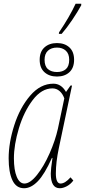

<svg xmlns="http://www.w3.org/2000/svg" viewBox="-20 -991 452 1021"><path d="M26 -149Q26 -232 56 -325.5Q86 -419 140.5 -482.5Q195 -546 264 -546Q306 -546 331 -502L355 -536H363L293 -204Q277 -128 277 -69Q277 -15 302 -15Q326 -15 355 -48L370 -31Q355 -11 335 -0.5Q315 10 298 10Q250 10 250 -68Q250 -90 259 -151H256Q217 -64 181 -27Q145 10 108 10Q66 10 46 -32.5Q26 -75 26 -149ZM288 -307 322 -468Q313 -493 296.5 -507Q280 -521 259 -521Q201 -521 154 -459Q107 -397 80.5 -309Q54 -221 54 -149Q54 -87 69 -51Q84 -15 110 -15Q140 -15 176.5 -60.5Q213 -106 243.5 -175Q274 -244 288 -307ZM191 -673Q191 -716 216.5 -739Q242 -762 283 -762Q324 -762 349 -739Q374 -716 374 -673Q374 -630 349 -607Q324 -584 283 -584Q242 -584 216.5 -607Q191 -630 191 -673ZM348 -673Q348 -705 330 -721.5Q312 -738 283 -738Q253 -738 235 -721.5Q217 -705 217 -673Q217 -639 235 -623.5Q253 -608 283 -608Q313 -608 330.5 -623.5Q348 -639 348 -673ZM294 -819Q350 -902 382 -971H412V-963Q393 -928 364 -885Q335 -842 308 -811H293Z"/></svg>

Font: Noto Serif CondThin
Style: Italic
Weight: 250
Width: 3
Italic angle: -12°
Designer: Monotype Design Team
Foundry: Monotype Imaging Inc.
Version: Version 1.001